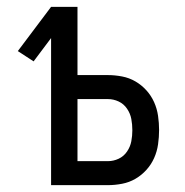

<svg xmlns="http://www.w3.org/2000/svg" viewBox="-20 -540 540 560"><path d="M129 0V-429L78 -361L32 -391L129 -520H206V-321H295Q315 -321 336 -317Q357 -313 375 -302.5Q393 -292 407 -276.5Q421 -261 429.5 -242Q438 -223 441 -202Q444 -181 444 -161Q444 -140 441 -119Q438 -98 429.5 -79Q421 -60 407 -44.5Q393 -29 375 -18.5Q357 -8 336 -4Q315 0 295 0ZM206 -70H295Q311 -70 326 -77Q341 -84 350.5 -98Q360 -112 363 -128Q366 -144 366 -160Q366 -177 363 -193Q360 -209 350.5 -223Q341 -237 326 -244Q311 -251 295 -251H206Z"/></svg>

Font: Moesevka
Style: Regular
Weight: 400
Monospace: yes
Designer: Belleve Invis
Foundry: Belleve Invis
Version: Version 32.5.0; ttfautohint (v1.8.4)